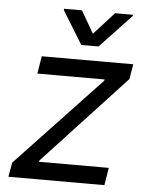

<svg xmlns="http://www.w3.org/2000/svg" viewBox="-54 -808 649 852"><g transform="rotate(5 270.5 -382.0)"><path d="M15.6 0H443.2L456 -78.1H144.9L146.3 -83.8L512.8 -478.7L524.1 -545.5H116.5L103.7 -467.3H403.4L402 -461.6L27 -63.9ZM196 -758.5 286.9 -610.8H363.6L502.8 -758.5L503.6 -764.2H424L333.8 -664.8L276.3 -764.2H196.7Z"/></g></svg>

Font: Magic Ui Pro
Style: Italic
Weight: 400
Italic angle: -9.39999°
Designer: Stefan Endress, Andreas Faust
Version: Version 1.000;FEAKit 1.0